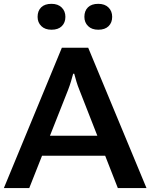

<svg xmlns="http://www.w3.org/2000/svg" viewBox="-26 -958 767 978"><path d="M-6.3 0H123L320.8 -500Q329.1 -521.5 335.4 -542.5Q341.8 -563.5 346.7 -582.5H352.1Q356.9 -563.5 363.3 -542.5Q369.6 -521.5 378.4 -500L574.2 0H720.2L423.3 -714.8H289.1ZM134.3 -164.6H571.8L534.7 -266.6H170.4ZM165.5 -872.1Q165.5 -843.8 184.3 -825.2Q203.1 -806.6 236.3 -806.6Q270.5 -806.6 288.8 -824.7Q307.1 -842.8 307.1 -872.1Q307.1 -901.4 288.1 -919.9Q269 -938.5 236.3 -938.5Q202.1 -938.5 183.8 -920.7Q165.5 -902.8 165.5 -872.1ZM403.8 -872.1Q403.8 -843.8 422.6 -825.2Q441.4 -806.6 474.6 -806.6Q508.8 -806.6 527.1 -824.7Q545.4 -842.8 545.4 -872.1Q545.4 -901.4 526.6 -919.9Q507.8 -938.5 474.6 -938.5Q440.4 -938.5 422.1 -920.7Q403.8 -902.8 403.8 -872.1Z"/></svg>

Font: Roboto Flex
Style: wght 600 wdth 140 opsz 13.0 GRAD 0.00 slnt 0.00 XTRA 468 XOPQ 96 YOPQ 79 YTLC 514 YTUC 712 YTAS 750 YTDE -203.00 YTFI 738
Weight: 600
Width: 8
Designer: Berlow after Robertson
Foundry: Google
Version: Version 3.100